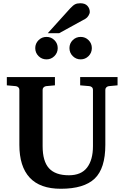

<svg xmlns="http://www.w3.org/2000/svg" viewBox="-20 -1145 769 1181"><path d="M703.1 -620.1 649.9 -615.2Q641.1 -614.3 634.5 -608.2Q627.9 -602.1 627.9 -592.8V-253.9Q627.9 -108.9 562.3 -46.4Q496.6 16.1 354 16.1Q226.1 16.1 162.6 -52.5Q99.1 -121.1 99.1 -253.9V-592.8Q99.1 -602.1 92.5 -608.2Q85.9 -614.3 76.2 -615.2L22 -620.1V-670.9H317.9V-620.1L264.2 -615.2Q255.4 -614.3 248.8 -608.2Q242.2 -602.1 242.2 -592.8V-246.1Q242.2 -152.8 281.5 -109.9Q320.8 -66.9 403.8 -66.9Q479.5 -66.9 515.6 -114.3Q551.8 -161.6 551.8 -246.1V-592.8Q551.8 -602.5 545.4 -608.4Q539.1 -614.3 529.8 -615.2L473.1 -620.1V-670.9H703.1ZM524.9 -897.9Q544.9 -877.9 544.9 -849.1Q544.9 -820.3 524.7 -800Q504.4 -779.8 476.1 -779.8Q447.8 -779.8 427.5 -800Q407.2 -820.3 407.2 -849.1Q407.2 -877.9 427.2 -897.9Q447.3 -918 476.1 -918Q504.9 -918 524.9 -897.9ZM266.1 -779.8Q237.3 -779.8 217 -800Q196.8 -820.3 196.8 -849.1Q196.8 -877.4 217 -897.7Q237.3 -918 266.1 -918Q294.9 -918 314.9 -897.9Q335 -877.9 335 -849.1Q335 -820.3 314.7 -800Q294.4 -779.8 266.1 -779.8ZM532.2 -1071.8Q532.2 -1061.5 524.2 -1048.6Q516.1 -1035.6 505.9 -1029.8L344.2 -940.9H273.9L411.1 -1092.8Q428.7 -1111.8 441.4 -1118.4Q454.1 -1125 474.1 -1125Q503.4 -1125 517.8 -1108.9Q532.2 -1092.8 532.2 -1071.8Z"/></svg>

Font: Veleka
Style: Bold
Weight: 700
Designer: Stefan Peev, Context Ltd, 2016; SIL International, 1997-2014.
Foundry: Stefan Peev, Context Ltd, 2016
Version: Version 1.000